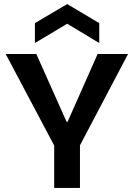

<svg xmlns="http://www.w3.org/2000/svg" viewBox="-20 -926 659 946"><path d="M247 0V-209L8 -660H159L308 -326H313L461 -660H611L374 -210V0ZM152 -714V-812L311 -906L469 -812V-714L311 -809Z"/></svg>

Font: Bricolage Grotesque 17pt SemiBold
Style: Regular
Weight: 600
Version: Version 1.001;gftools[0.9.33.dev8+g029e19f]